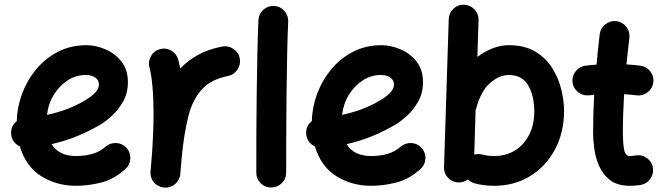

<svg xmlns="http://www.w3.org/2000/svg" viewBox="-20 -750 2879 834"><path d="M524.9 -16.1Q476.6 28.3 420.2 42.7Q363.8 57.1 310.1 57.1Q226.6 57.1 159.4 15.4Q92.3 -26.4 66.4 -113.8Q50.3 -121.1 39.8 -135.5Q29.3 -149.9 28.3 -168.5Q25.9 -202.6 52.7 -223.6Q54.2 -284.2 75.9 -342.8Q97.7 -401.4 137.2 -449Q176.8 -496.6 231.9 -525.1Q287.1 -553.7 355.5 -553.7Q395.5 -553.7 437.3 -536.1Q479 -518.6 507.3 -482.9Q535.6 -447.3 535.6 -393.1Q535.6 -345.2 514.4 -308.3Q493.2 -271.5 465.8 -246.8Q438.5 -222.2 420.4 -211.4Q369.1 -180.7 315.2 -158.7Q261.2 -136.7 204.1 -124Q235.4 -72.3 310.1 -72.3Q393.6 -72.3 438 -112.3Q458 -129.9 484.9 -128.7Q511.7 -127.4 529.8 -107.4Q547.4 -87.9 546.1 -60.8Q544.9 -33.7 524.9 -16.1ZM352.1 -424.3Q311 -424.3 275.1 -401.6Q239.3 -378.9 214.6 -339.6Q189.9 -300.3 184.1 -251Q276.9 -270.5 349.1 -314Q381.3 -333 395.5 -349.9Q409.7 -366.7 409.7 -382.3Q409.7 -401.9 393.8 -413.1Q377.9 -424.3 352.1 -424.3Z M691.9 64.5Q683.1 63.5 674.8 60.5Q674.8 60.5 674.3 60.1Q673.8 60.1 673.3 59.6Q641.6 46.9 634.8 13.2Q632.8 3.4 633.8 -6.3Q633.8 -8.3 634.3 -10.3Q635.7 -27.8 637.2 -45.4Q638.7 -63 640.1 -80.6Q643.1 -122.1 645 -168.2Q647 -214.4 647 -259.8Q647 -321.3 642.1 -375.2Q637.2 -429.2 629.4 -455.6Q622.1 -481 635 -504.9Q647.9 -528.8 673.3 -536.1Q698.7 -543.9 722.4 -531Q746.1 -518.1 753.4 -492.7Q758.8 -474.6 763.2 -452.6Q795.4 -486.8 840.1 -511.5Q884.8 -536.1 945.3 -547.9Q971.2 -552.7 993.9 -537.6Q1016.6 -522.5 1021.5 -496.6Q1026.4 -470.2 1011.2 -447.5Q996.1 -424.8 970.2 -419.9Q896 -405.3 856 -360.8Q815.9 -316.4 797.6 -242.9Q779.3 -169.4 769.5 -68.4Q766.6 -28.8 763.2 6.3Q762.2 16.1 758.3 24.9Q744.6 56.6 711.4 63.5Q710.4 63.5 710 64Q710 64 709.5 64Q700.7 65.4 691.9 64.5Z M1169.9 -724.1Q1196.8 -723.1 1214.8 -703.1Q1232.9 -683.1 1231.9 -656.2Q1229 -594.7 1227.3 -512Q1225.6 -429.2 1224.6 -338.4Q1223.6 -247.6 1223.4 -159.7Q1223.1 -71.8 1223.1 0Q1223.1 26.9 1203.9 45.7Q1184.6 64.5 1157.7 64.5Q1130.9 64.5 1112.1 45.7Q1093.3 26.9 1093.3 0Q1093.3 -72.3 1093.5 -160.2Q1093.8 -248 1095 -339.4Q1096.2 -430.7 1097.9 -514.4Q1099.6 -598.1 1102.5 -662.1Q1103.5 -689 1123.3 -707Q1143.1 -725.1 1169.9 -724.1Z M1806.6 -16.1Q1758.3 28.3 1701.9 42.7Q1645.5 57.1 1591.8 57.1Q1508.3 57.1 1441.2 15.4Q1374 -26.4 1348.1 -113.8Q1332 -121.1 1321.5 -135.5Q1311 -149.9 1310.1 -168.5Q1307.6 -202.6 1334.5 -223.6Q1335.9 -284.2 1357.7 -342.8Q1379.4 -401.4 1418.9 -449Q1458.5 -496.6 1513.7 -525.1Q1568.8 -553.7 1637.2 -553.7Q1677.2 -553.7 1719 -536.1Q1760.7 -518.6 1789.1 -482.9Q1817.4 -447.3 1817.4 -393.1Q1817.4 -345.2 1796.1 -308.3Q1774.9 -271.5 1747.6 -246.8Q1720.2 -222.2 1702.1 -211.4Q1650.9 -180.7 1596.9 -158.7Q1543 -136.7 1485.8 -124Q1517.1 -72.3 1591.8 -72.3Q1675.3 -72.3 1719.7 -112.3Q1739.7 -129.9 1766.6 -128.7Q1793.5 -127.4 1811.5 -107.4Q1829.1 -87.9 1827.9 -60.8Q1826.7 -33.7 1806.6 -16.1ZM1633.8 -424.3Q1592.8 -424.3 1556.9 -401.6Q1521 -378.9 1496.3 -339.6Q1471.7 -300.3 1465.8 -251Q1558.6 -270.5 1630.9 -314Q1663.1 -333 1677.2 -349.9Q1691.4 -366.7 1691.4 -382.3Q1691.4 -401.9 1675.5 -413.1Q1659.7 -424.3 1633.8 -424.3Z M1995.6 -729.5Q2022.5 -728.5 2041 -709Q2059.6 -689.5 2058.6 -662.6L2053.7 -502.9Q2085.4 -526.9 2120.4 -540.3Q2155.3 -553.7 2189.5 -553.7Q2259.8 -553.7 2306.4 -525.1Q2353 -496.6 2380.1 -452.1Q2407.2 -407.7 2418.7 -358.9Q2430.2 -310.1 2430.2 -270Q2430.2 -174.3 2390.4 -100.3Q2350.6 -26.4 2282 15.4Q2213.4 57.1 2127 57.1Q2082.5 57.1 2041.5 46.4Q2024.9 42 2012.2 29.3Q1994.1 43.5 1971.2 42.5Q1944.3 41.5 1926 22.2Q1907.7 2.9 1908.7 -23.9L1929.2 -666.5Q1930.2 -693.4 1949.5 -711.9Q1968.8 -730.5 1995.6 -729.5ZM2074.7 -78.6Q2099.6 -72.3 2127 -72.3Q2177.7 -72.3 2216.8 -96.4Q2255.9 -120.6 2278.3 -164.3Q2300.8 -208 2300.8 -266.1Q2300.8 -333 2274.7 -378.7Q2248.5 -424.3 2189.5 -424.3Q2148.9 -424.3 2108.6 -389.2Q2068.4 -354 2048.3 -278.3Q2047.4 -274.4 2045.9 -271L2040 -78.1Q2057.6 -83.5 2074.7 -78.6Z M2817.9 -392.1Q2814.5 -365.7 2793 -349.1Q2771.5 -332.5 2745.1 -335.9Q2719.7 -339.4 2690.9 -340.8Q2688.5 -299.3 2687 -257.3Q2685.5 -215.3 2685.5 -173.3Q2685.5 -134.8 2690.4 -103.5Q2695.3 -72.3 2715.8 -72.3Q2725.1 -72.3 2740.7 -74.7Q2766.6 -79.6 2788.8 -64.2Q2811 -48.8 2815.9 -22.9Q2820.8 2.9 2805.4 25.6Q2790 48.3 2764.2 53.2Q2751 55.2 2739 56.2Q2727.1 57.1 2715.8 57.1Q2662.6 57.1 2630.6 32.7Q2598.6 8.3 2582.5 -28.8Q2566.4 -65.9 2561.3 -105Q2556.2 -144 2556.2 -173.3Q2556.2 -215.3 2557.4 -256.6Q2558.6 -297.9 2561 -338.4Q2549.8 -337.4 2539.1 -335.9Q2512.7 -333 2491.5 -349.6Q2470.2 -366.2 2466.8 -392.6Q2463.9 -418.9 2480.5 -440.2Q2497.1 -461.4 2523.4 -464.8Q2546.4 -467.8 2571.3 -469.2Q2574.2 -502.4 2577.6 -535.6Q2581.1 -568.8 2585 -601.6Q2588.4 -627.9 2609.6 -644.5Q2630.9 -661.1 2657.2 -658.2Q2683.6 -654.8 2700.2 -633.8Q2716.8 -612.8 2713.9 -586.4Q2710.4 -557.1 2707.3 -528.1Q2704.1 -499 2701.2 -470.2Q2732.9 -468.3 2761.7 -464.8Q2788.1 -461.4 2804.7 -439.9Q2821.3 -418.5 2817.9 -392.1Z"/></svg>

Font: Mikhak Bold
Style: Regular
Weight: 700
Designer: Amin Abedi
Version: Version 3.3